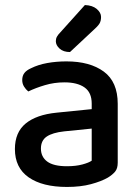

<svg xmlns="http://www.w3.org/2000/svg" viewBox="-20 -725 551 760"><path d="M245 -67Q280 -67 306 -74Q332 -81 343 -89V-216L234 -205Q188 -200 165 -184.5Q142 -169 142 -137Q142 -104 167 -85.5Q192 -67 245 -67ZM243 -482Q336 -482 391 -441.5Q446 -401 446 -314V-81Q446 -58 435.5 -45.5Q425 -33 407 -22Q381 -7 340 4Q299 15 245 15Q148 15 93.5 -23Q39 -61 39 -135Q39 -201 81.5 -236Q124 -271 204 -279L343 -293V-315Q343 -359 314.5 -379Q286 -399 235 -399Q195 -399 158 -388Q121 -377 92 -363Q82 -371 75 -382.5Q68 -394 68 -408Q68 -425 76.5 -436Q85 -447 103 -455Q131 -469 167 -475.5Q203 -482 243 -482ZM316 -705Q346 -704 363 -689.5Q380 -675 380 -658Q380 -641 373 -630.5Q366 -620 349 -605L257 -519Q231 -519 216 -532.5Q201 -546 201 -562Q201 -572 205.5 -580Q210 -588 218 -596Z"/></svg>

Font: Baloo Da 2 Medium
Style: Regular
Weight: 500
Designer: Noopur Datye, Sulekha Rajkumar and Ek Type
Foundry: Ek Type
Version: Version 1.640;hotconv 1.0.111;makeotfexe 2.5.65597; ttfautoh